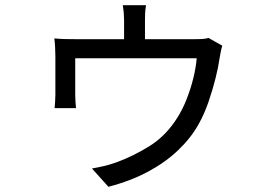

<svg xmlns="http://www.w3.org/2000/svg" viewBox="-20 -641 1040 735"><path d="M539 -621Q536 -603 535.5 -588.5Q535 -574 535 -562Q535 -553 535 -530Q535 -507 535 -483Q535 -459 535 -444H455Q455 -460 455 -484Q455 -508 455 -530.5Q455 -553 455 -562Q455 -574 454 -588.5Q453 -603 450 -621ZM831 -466Q828 -458 825 -442.5Q822 -427 820 -415Q816 -385 805 -341Q794 -297 778 -250.5Q762 -204 740 -165Q711 -113 662.5 -66.5Q614 -20 547 16Q480 52 395 74L332 4Q347 1 365 -2.5Q383 -6 399.5 -11Q416 -16 427 -20Q492 -44 553.5 -82.5Q615 -121 658 -189Q679 -222 694.5 -261.5Q710 -301 720 -341.5Q730 -382 733 -418H268Q268 -406 268 -385.5Q268 -365 268 -342.5Q268 -320 268 -302Q268 -284 268 -275Q268 -265 269 -250.5Q270 -236 271 -227H189Q190 -237 191 -252Q192 -267 192 -279Q192 -288 192 -307.5Q192 -327 192 -350.5Q192 -374 192 -394Q192 -414 192 -424Q192 -438 191 -459Q190 -480 188 -494Q205 -492 228.5 -491.5Q252 -491 272 -491H722Q744 -491 757.5 -492Q771 -493 778 -496Z"/></svg>

Font: Noto Sans JP Thin
Style: Regular
Weight: 400
Version: Version 2.004-H2;hotconv 1.0.118;makeotfexe 2.5.65603